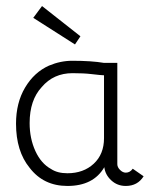

<svg xmlns="http://www.w3.org/2000/svg" viewBox="-20 -607 530 635"><path d="M246 -487 228 -460 90 -548 119 -587ZM368 -64Q368 -54 377 -45Q386 -36 396 -36Q410 -36 419 -49L455 -24Q435 8 396 8Q368 8 348 -10.5Q328 -29 325 -54Q289 8 203 8Q124 8 78 -52Q33 -107 33 -198Q33 -267 63 -317.5Q93 -368 142 -390Q180 -406 219 -406Q283 -406 324 -399H368ZM203 -34Q256 -34 290 -65.5Q324 -97 324 -150V-358Q316 -358 282 -362Q257 -365 220 -365Q157 -365 118 -319Q78 -276 78 -200Q78 -149 97 -107.5Q116 -66 149 -48Q170 -34 203 -34Z"/></svg>

Font: Bhavuka
Style: Regular
Weight: 400
Version: 2.94.0; ttfautohint (v1.2) -l 7 -r 28 -G 50 -x 13 -D deva -f